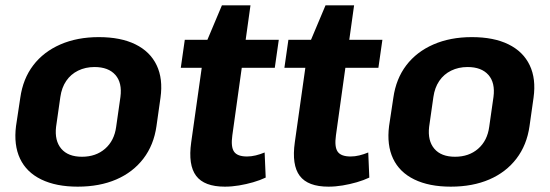

<svg xmlns="http://www.w3.org/2000/svg" viewBox="-20 -689 2058 719"><path d="M271 10Q190 10 134.5 -17Q79 -44 55 -95Q31 -146 40 -217L56 -323Q66 -394 104.5 -444.5Q143 -495 206 -522.5Q269 -550 350 -550Q432 -550 487 -523Q542 -496 566.5 -445Q591 -394 581 -323L566 -217Q556 -146 517 -95Q478 -44 415.5 -17Q353 10 271 10ZM287 -102Q339 -102 373.5 -132Q408 -162 415 -214L431 -326Q438 -379 412 -408.5Q386 -438 334 -438Q300 -438 272.5 -424.5Q245 -411 228 -386Q211 -361 206 -326L190 -214Q184 -162 209.5 -132Q235 -102 287 -102Z M822 10Q745 10 714.5 -30.5Q684 -71 696 -156L747 -517L811 -669H918L850 -182Q844 -139 856.5 -121Q869 -103 905 -103Q921 -103 937.5 -107Q954 -111 971 -118L975 -24Q954 -14 928 -6.5Q902 1 875 5.5Q848 10 822 10ZM672 -540H1024L1009 -435H657Z M1210 10Q1133 10 1102.5 -30.5Q1072 -71 1084 -156L1135 -517L1199 -669H1306L1238 -182Q1232 -139 1244.5 -121Q1257 -103 1293 -103Q1309 -103 1325.5 -107Q1342 -111 1359 -118L1363 -24Q1342 -14 1316 -6.5Q1290 1 1263 5.5Q1236 10 1210 10ZM1060 -540H1412L1397 -435H1045Z M1668 10Q1587 10 1531.5 -17Q1476 -44 1452 -95Q1428 -146 1437 -217L1453 -323Q1463 -394 1501.5 -444.5Q1540 -495 1603 -522.5Q1666 -550 1747 -550Q1829 -550 1884 -523Q1939 -496 1963.5 -445Q1988 -394 1978 -323L1963 -217Q1953 -146 1914 -95Q1875 -44 1812.5 -17Q1750 10 1668 10ZM1684 -102Q1736 -102 1770.5 -132Q1805 -162 1812 -214L1828 -326Q1835 -379 1809 -408.5Q1783 -438 1731 -438Q1697 -438 1669.5 -424.5Q1642 -411 1625 -386Q1608 -361 1603 -326L1587 -214Q1581 -162 1606.5 -132Q1632 -102 1684 -102Z"/></svg>

Font: Pathway Extreme SemiCondensed
Style: Bold Italic
Weight: 700
Width: 4
Italic angle: -8°
Version: Version 1.001;gftools[0.9.26]